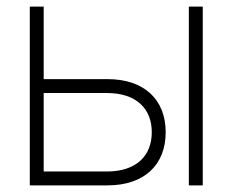

<svg xmlns="http://www.w3.org/2000/svg" viewBox="-20 -560 702 580"><path d="M592.5 0V-540H550.5V0ZM304.5 0C417 0 480.5 -63 480.5 -160.5C480.5 -258 417 -321 304.5 -321H112V-540H70V0ZM112 -42V-279H303C393 -279 438.5 -230.5 438.5 -160.5C438.5 -90.5 393 -42 303 -42Z"/></svg>

Font: Vela Sans ExtLt
Style: Regular
Weight: 200
Designer: Principal design: Mikhail Sharanda - project Manrope.
Design modification: Ravid Balaliev
Foundry: Mikhail Sharanda
Version: Version 1.001